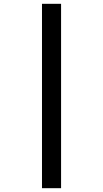

<svg xmlns="http://www.w3.org/2000/svg" viewBox="-20 -843 540 1006"><path d="M200 143V-823H300V143Z"/></svg>

Font: Iosevka Slab Semibold
Style: Regular
Weight: 600
Monospace: yes
Designer: Belleve Invis
Foundry: Belleve Invis
Version: Version 11.1.1; ttfautohint (v1.8.3)